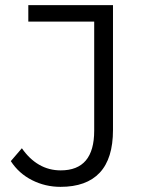

<svg xmlns="http://www.w3.org/2000/svg" viewBox="-20 -720 567 746"><path d="M215 6Q156 6 104.5 -20Q53 -46 22 -94L65 -144Q94 -102 132 -80Q170 -58 216 -58Q346 -58 346 -212V-636H90V-700H419V-215Q419 -104 367.5 -49Q316 6 215 6Z"/></svg>

Font: MOST Montserrat
Style: Regular
Weight: 400
Designer: Julieta Ulanovsky
Foundry: Julieta Ulanovsky
Version: Version 8.000;March 11, 2024;FontCreator 15.0.0.2926 64-bit